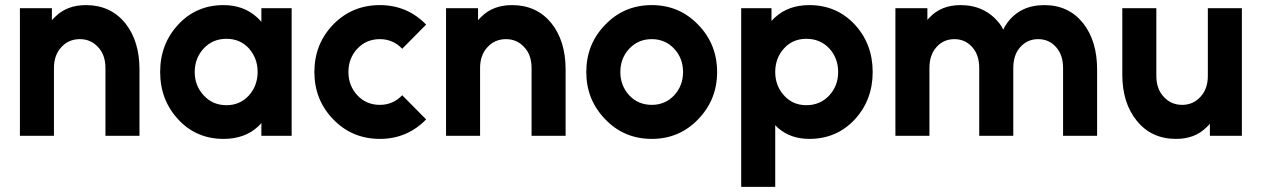

<svg xmlns="http://www.w3.org/2000/svg" viewBox="-20 -532 4942 752"><path d="M526.3 0V-260Q526.3 -372.3 469.7 -442.3Q412 -512 316.7 -512Q242.3 -512 196.7 -466.7Q193.3 -463.7 190 -460.2Q186.7 -456.7 183.3 -452.7V-500H58V0H191.3V-265.3Q191.3 -316.3 220.3 -347.3Q249 -378.7 292.7 -378.7Q335.7 -378.7 364.3 -347.3Q393 -317 393 -265.3V0Z M1003.7 -500V-446.3Q999.7 -450.3 996.2 -454.7Q992.7 -459 988.3 -462.7Q935.3 -512 855.7 -512Q748.7 -512 678.3 -436Q607.3 -360 607.3 -250Q607.3 -140.3 678.3 -64Q748.7 12 855.7 12Q938.7 12 991 -36.7Q994.7 -39.7 997.5 -43.3Q1000.3 -47 1003.7 -50.3V0H1122.3V-500ZM867 -380Q920 -380 954.7 -342.7Q971.3 -323.7 980.2 -300.8Q989 -278 989 -250Q989 -223 980.2 -199.7Q971.3 -176.3 954.7 -158Q920 -120 867 -120Q813.3 -120 778.3 -158Q742.7 -195.7 742.7 -250Q742.7 -304.7 778.3 -342.7Q813.3 -380 867 -380Z M1467.7 -512Q1359.3 -512 1285 -436Q1211.3 -359.3 1211.3 -250Q1211.3 -141 1285 -64.7Q1359.3 12 1467.7 12Q1574.7 12 1649 -64.3L1555.3 -159Q1519.7 -121.3 1467.7 -121.3Q1414.7 -121.3 1379.7 -158.7Q1344.7 -196.3 1344.7 -250Q1344.7 -304 1379.7 -341.3Q1414.7 -378.7 1467.7 -378.7Q1519.7 -378.7 1555.3 -341L1649 -435.7Q1574.7 -512 1467.7 -512Z M2195.3 0V-260Q2195.3 -372.3 2138.7 -442.3Q2081 -512 1985.7 -512Q1911.3 -512 1865.7 -466.7Q1862.3 -463.7 1859 -460.2Q1855.7 -456.7 1852.3 -452.7V-500H1727V0H1860.3V-265.3Q1860.3 -316.3 1889.3 -347.3Q1918 -378.7 1961.7 -378.7Q2004.7 -378.7 2033.3 -347.3Q2062 -317 2062 -265.3V0Z M2532.7 -512Q2424.3 -512 2350.7 -435.3Q2276.3 -359.5 2276.3 -249.8Q2276.3 -141 2350.7 -64.7Q2424.3 12 2532.7 12Q2640.7 12 2714.3 -64.7Q2788.7 -141.3 2788.7 -249.8Q2788.7 -359.3 2714.3 -435.3Q2640.7 -512 2532.7 -512ZM2532.8 -378.7Q2585.3 -378.7 2620.3 -341.3Q2655.3 -304 2655.3 -249.9Q2655.3 -196.3 2620.3 -158.5Q2585.3 -121.3 2532.8 -121.3Q2479.7 -121.3 2444.7 -158.5Q2409.7 -196.3 2409.7 -249.9Q2409.7 -304 2444.7 -341.3Q2479.7 -378.7 2532.8 -378.7Z M3001.7 -500V-449.7Q3005 -453.7 3008.7 -457.3Q3012.3 -461 3015.7 -464Q3068 -512 3149.7 -512Q3256.7 -512 3327.7 -436Q3398 -360 3398 -250Q3398 -140.3 3327.7 -64Q3256.7 12 3149.7 12Q3077.3 12 3028.3 -30Q3025 -33 3022 -36Q3019 -39 3016.3 -41.7V200H2883V-500ZM3138.3 -120Q3192 -120 3227.7 -158Q3262.7 -195.7 3262.7 -250Q3262.7 -304.7 3227.7 -342.7Q3192 -380 3138.3 -380Q3085 -380 3051 -342.7Q3016.3 -304.7 3016.3 -250Q3016.3 -195.7 3051 -158Q3085 -120 3138.3 -120Z M4277 0V-260Q4277 -372.3 4221.3 -442.3Q4164.7 -512 4070.3 -512Q3976.3 -512 3925.3 -442.7Q3921 -436.7 3916.8 -430.2Q3912.7 -423.7 3909.7 -415.7Q3902.3 -430.7 3893 -442.3Q3836.3 -512 3742 -512Q3666.3 -512 3620.7 -463.3Q3619 -461.3 3616.7 -459.2Q3614.3 -457 3612.3 -454.3V-500H3487V0H3620.3V-265.3Q3620.3 -317.3 3648 -347.7Q3675.7 -378.7 3718 -378.7Q3760 -378.7 3787.7 -347.7Q3815.3 -317.3 3815.3 -265.3V0H3948.7V-265.3Q3948.7 -317.3 3976.3 -347.7Q4004 -378.7 4046.3 -378.7Q4088.3 -378.7 4116 -347.7Q4143.7 -317.3 4143.7 -265.3V0Z M4375.7 -500V-240Q4375.7 -127.7 4433 -58.3Q4490 12 4586.3 12Q4660 12 4705.3 -33.3Q4708.7 -36.3 4712 -39.8Q4715.3 -43.3 4718.7 -47.3V0H4844V-500H4710.7V-234.7Q4710.7 -183.7 4681.7 -152.7Q4653 -121.3 4610.3 -121.3Q4566.7 -121.3 4538 -152.7Q4509 -183.7 4509 -234.7V-500Z"/></svg>

Font: Unageo Variable
Style: Regular
Weight: 300
Designer: Richard Sepsi
Foundry: Richard Sepsi
Version: Version 2.200